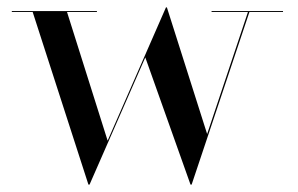

<svg xmlns="http://www.w3.org/2000/svg" viewBox="-20 -490 808 520"><path d="M271.5 -109 429.5 -470H432L541 -127L651.5 -457.5H553V-460H746.5V-457.5H655.5L499 10H496L373.5 -334.5L222.5 10H219.5L68.5 -457.5H12V-460H242.5V-457.5H161.5Z"/></svg>

Font: Bodoni* 72pt
Style: Regular
Weight: 400
Version: Version 2.3